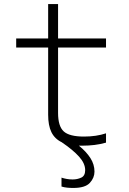

<svg xmlns="http://www.w3.org/2000/svg" viewBox="-20 -710 640 949"><path d="M342 219Q326 219 311.5 217.5Q297 216 284 212V168Q296 172 310 174.5Q324 177 339 177Q362 177 381.5 168Q401 159 401 131Q401 98 371 64.5Q341 31 285 -7Q250 -24 234 -57Q218 -90 218 -143V-475H60V-520H218V-690H267V-520H504V-475H267V-152Q267 -86 295 -60.5Q323 -35 395 -35Q456 -35 504 -51V-5Q476 3 447 6.5Q418 10 388 10Q379 10 370 10Q407 40 427 71.5Q447 103 447 138Q447 169 424 194Q401 219 342 219Z"/></svg>

Font: M PLUS Code Latin 60 Light
Style: Regular
Weight: 300
Width: 7
Monospace: yes
Designer: Coji Morishita
Foundry: UNDERFOREST DESIGN
Version: Version 1.005; ttfautohint (v1.8.3)